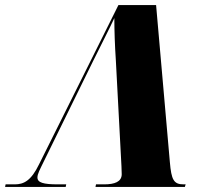

<svg xmlns="http://www.w3.org/2000/svg" viewBox="-67 -734 819 754"><path d="M-47 0H191L193 -10H160C103 -10 80 -17 80 -37C80 -51 89 -67 106 -102L299 -495C335 -568 362 -620 382 -663C382 -615 384 -555 388 -496L410 -81C410 -70 411 -59 411 -50C411 -20 383 -10 342 -10H310L308 0H659L662 -10H654C615 -10 606 -28 600 -98L546 -714H398L86 -88C55 -24 26 -10 -9 -10H-45Z"/></svg>

Font: Noto Serif Display SemiCondensed Black
Style: Italic
Weight: 900
Width: 4
Italic angle: -12°
Designer: Monotype Design Team
Foundry: Monotype Imaging Inc.
Version: Version 2.009